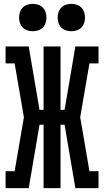

<svg xmlns="http://www.w3.org/2000/svg" viewBox="-20 -976 540 996"><path d="M9 0V-88H56L104 -368L56 -647H9V-735H129L185 -406H206V-735H294V-406H315L371 -735H491V-647H444L396 -368L444 -88H491V0H371L315 -329H294V0H206V-329H185L129 0ZM350 -814Q336 -814 322 -818.5Q308 -823 298 -833Q288 -843 283.5 -857Q279 -871 279 -885Q279 -899 283.5 -913Q288 -927 298 -937Q308 -947 322 -951.5Q336 -956 350 -956Q364 -956 378 -951.5Q392 -947 402 -937Q412 -927 416.5 -913Q421 -899 421 -885Q421 -871 416.5 -857Q412 -843 402 -833Q392 -823 378 -818.5Q364 -814 350 -814ZM150 -814Q136 -814 122 -818.5Q108 -823 98 -833Q88 -843 83.5 -857Q79 -871 79 -885Q79 -899 83.5 -913Q88 -927 98 -937Q108 -947 122 -951.5Q136 -956 150 -956Q164 -956 178 -951.5Q192 -947 202 -937Q212 -927 216.5 -913Q221 -899 221 -885Q221 -871 216.5 -857Q212 -843 202 -833Q192 -823 178 -818.5Q164 -814 150 -814Z"/></svg>

Font: Iosevka Slab Semibold
Style: Regular
Weight: 600
Monospace: yes
Designer: Belleve Invis
Foundry: Belleve Invis
Version: Version 11.1.1; ttfautohint (v1.8.3)